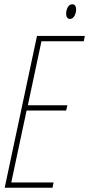

<svg xmlns="http://www.w3.org/2000/svg" viewBox="-20 -883 419 903"><path d="M309 -794C329 -794 338 -821 338 -838C338 -855 331 -863 320 -863C300 -863 291 -837 291 -818C291 -803 298 -794 309 -794ZM2 0H227L232 -25H33L105 -363H291L297 -388H111L175 -689H374L379 -714H154Z"/></svg>

Font: Noto Sans ExtraCondensed Thin
Style: Italic
Weight: 100
Width: 2
Italic angle: -12°
Designer: Monotype Design Team
Foundry: Monotype Imaging Inc.
Version: Version 2.013